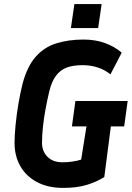

<svg xmlns="http://www.w3.org/2000/svg" viewBox="-20 -905 643 937"><path d="M288 12Q214 12 160.5 -16.5Q107 -45 79 -94.5Q51 -144 51 -208Q51 -244 56 -295Q61 -346 70 -399Q79 -452 90 -496Q113 -582 155 -629Q197 -676 256.5 -694Q316 -712 387 -712Q445 -712 492 -695Q539 -678 574 -648L519 -542Q492 -564 457.5 -575.5Q423 -587 383 -587Q339 -587 307.5 -576Q276 -565 254 -536.5Q232 -508 220 -457Q211 -419 202.5 -374Q194 -329 189.5 -285.5Q185 -242 185 -208Q185 -167 211.5 -140Q238 -113 285 -113Q310 -113 333.5 -116.5Q357 -120 376 -126L402 -288H331L348 -412H603L586 -288H521L489 -41Q453 -18 404.5 -3Q356 12 288 12ZM326 -768 343 -885H476L459 -768Z"/></svg>

Font: Finlandica SemiBold
Style: Italic
Weight: 600
Italic angle: -8°
Designer: Niklas Ekholm, Juho Hiilivirta, Jaakko Suomalainen
Foundry: Helsinki Type Studio
Version: Version 1.063